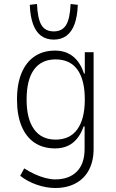

<svg xmlns="http://www.w3.org/2000/svg" viewBox="-20 -753 580 960"><path d="M256 187Q212 187 165 171Q118 155 81 126L101 89Q126 105 153 117.5Q180 130 207 137Q234 144 256 144Q325 144 364 105Q403 66 403 -9V-121H398Q380 -68 344.5 -39.5Q309 -11 255 -11Q196 -11 153.5 -39Q111 -67 88 -122Q65 -177 65 -255Q65 -334 88 -388.5Q111 -443 153.5 -471.5Q196 -500 255 -500Q309 -500 345.5 -470.5Q382 -441 400 -385H404V-492H448V-8Q448 52 425 96Q402 140 358.5 163.5Q315 187 256 187ZM258 -55Q330 -55 367 -107Q404 -159 404 -255Q404 -354 367 -405Q330 -456 258 -456Q187 -456 150 -405Q113 -354 113 -255Q113 -159 150 -107Q187 -55 258 -55ZM249 -555Q211 -555 185 -574.5Q159 -594 145 -633Q131 -672 129 -729L165 -733Q168 -660 187 -628Q206 -596 249 -596Q291 -596 310.5 -628Q330 -660 333 -733L369 -729Q367 -672 353 -633Q339 -594 312.5 -574.5Q286 -555 249 -555Z"/></svg>

Font: Nunito Sans 7pt Condensed ExtraLight
Style: Regular
Weight: 250
Width: 3
Designer: Vernon Adams
Foundry: Vernon Adams
Version: Version 3.101;gftools[0.9.27]